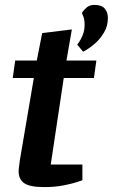

<svg xmlns="http://www.w3.org/2000/svg" viewBox="-20 -754 460 783"><path d="M295 -572Q295 -572 302.5 -582.5Q310 -593 317.5 -611.5Q325 -630 325 -653Q325 -674 319.5 -687.5Q314 -701 314 -701Q322 -714 334 -724Q346 -734 365 -734Q395 -734 407.5 -718.5Q420 -703 420 -681Q420 -648 404.5 -622Q389 -596 369.5 -578.5Q350 -561 334.5 -552Q319 -543 319 -543ZM118 -436H32L42 -507H130L152 -619L273 -634L251 -507H373L363 -436H240L187 -83H316V-19Q316 -19 295.5 -12Q275 -5 239.5 2Q204 9 160 9Q103 9 79.5 -6.5Q56 -22 56 -56Q56 -64 58 -77Q60 -90 61 -101Z"/></svg>

Font: Faustina VF Beta
Style: Italic
Weight: 400
Italic angle: -8°
Designer: Alfonso Garcia
Foundry: Omnibus-Type
Version: Version 1.006